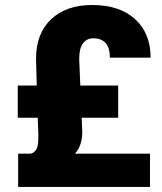

<svg xmlns="http://www.w3.org/2000/svg" viewBox="-20 -740 640 760"><path d="M303.2 -273.9 305.7 -219.2Q305.7 -163.6 276.9 -131.8H573.7V0H51.8V-131.8H102.1Q129.9 -139.2 131.3 -182.1L131.8 -208L129.4 -273.9H50.3V-401.4H125.5L122.6 -507.3Q122.6 -607.4 182.4 -663.8Q242.2 -720.2 344.2 -720.2Q453.6 -720.2 514.9 -664.1Q576.2 -607.9 576.2 -511.7H415Q415 -588.4 348.6 -588.4Q323.7 -588.4 308.6 -568.6Q293.5 -548.8 293.5 -507.3L297.9 -401.4H447.8V-273.9Z"/></svg>

Font: Roboto Black
Style: Regular
Weight: 900
Designer: Google
Version: Version 2.134; 2016